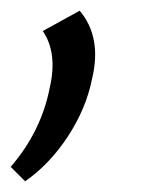

<svg xmlns="http://www.w3.org/2000/svg" viewBox="-24 -143 313 359"><path d="M23 196 -4 169Q53 103 69 21Q84 -44 56 -85L125 -123Q167 -73 148 5Q137 60 103 112Q69 164 23 196Z"/></svg>

Font: EauTestInfant Medium
Style: Italic
Weight: 500
Italic angle: -12°
Designer: Christian Thalmann (Catharsis Fonts)
Version: Version 0.001;PS 000.001;hotconv 1.0.88;makeotf.lib2.5.64775